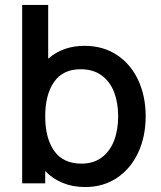

<svg xmlns="http://www.w3.org/2000/svg" viewBox="-20 -740 648 775"><path d="M568 -270.5Q568 -189.5 538 -124.5Q508 -59.5 452.5 -22.2Q397 15 323.5 15Q273.5 15 233 -1.8Q192.5 -18.5 162.5 -49.5V0H69.5V-720H174.5V-503Q233.5 -555 321.5 -555Q396 -555 451.8 -518.2Q507.5 -481.5 537.8 -416.8Q568 -352 568 -270.5ZM457 -270.5Q457 -325 440.5 -368Q424 -411 390 -435.8Q356 -460.5 305.5 -460.5Q234 -460.5 198.2 -409.2Q162.5 -358 162.5 -270.5Q162.5 -182 198.8 -130.8Q235 -79.5 309 -79.5Q357.5 -79.5 390.8 -104.5Q424 -129.5 440.5 -172.5Q457 -215.5 457 -270.5Z"/></svg>

Font: Manrope KiralyPet SmBd KiralyPet
Style: Regular
Weight: 600
Designer: Mikhail Sharanda
Foundry: Mikhail Sharanda
Version: Version 4.502